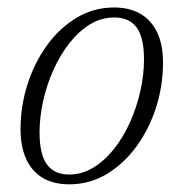

<svg xmlns="http://www.w3.org/2000/svg" viewBox="-20 -470 478 500"><path d="M277 -450.5Q318 -450.5 346.5 -433.5Q375 -416.5 389.8 -384.5Q404.5 -352.5 404.5 -307Q404.5 -247 386.5 -190.5Q368.5 -134 335.5 -88.8Q302.5 -43.5 258 -16.8Q213.5 10 160.5 10Q119.5 10 91.2 -6.8Q63 -23.5 48.2 -55.8Q33.5 -88 33.5 -133.5Q33.5 -193.5 51.5 -250Q69.5 -306.5 102.2 -351.8Q135 -397 179.5 -423.8Q224 -450.5 277 -450.5ZM160 -15.5Q193.5 -15.5 223 -33.5Q252.5 -51.5 276.8 -82Q301 -112.5 318.5 -151.5Q336 -190.5 345.5 -232.8Q355 -275 355 -315.5Q355 -372.5 335.8 -398.5Q316.5 -424.5 277.5 -424.5Q244 -424.5 214.8 -406.8Q185.5 -389 161.2 -358.2Q137 -327.5 119.5 -288.8Q102 -250 92.5 -207.8Q83 -165.5 83 -125Q83 -68 102.2 -41.8Q121.5 -15.5 160 -15.5Z"/></svg>

Font: Newsreader 16pt 16pt Light
Style: Italic
Weight: 300
Italic angle: -17°
Version: Version 1.003